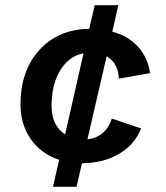

<svg xmlns="http://www.w3.org/2000/svg" viewBox="-20 -620 640 740"><path d="M317 -83Q387 -91 411 -163L524 -125Q499 -62 438 -26.5Q377 9 296 9L275 100H184L208 -4Q138 -27 98.5 -84Q59 -141 59 -218Q59 -347 131.5 -427Q204 -507 324 -509L345 -600H436L413 -498Q476 -481 513.5 -438Q551 -395 558 -338L438 -317Q436 -377 391 -403ZM179 -226Q174 -140 231 -102L302 -415Q248 -404 215 -353.5Q182 -303 179 -226Z"/></svg>

Font: Elaine Sans SemiBold
Style: Italic
Weight: 600
Italic angle: -13°
Designer: Wei Huang
Foundry: Wei Huang
Version: Version 2.001;December 24, 2019;FontCreator 12.0.0.2547 64-b